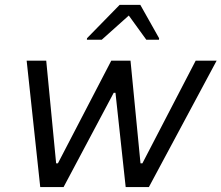

<svg xmlns="http://www.w3.org/2000/svg" viewBox="-20 -755 894 775"><path d="M142.4 0 87.6 -510H166.6L206.6 -95.6H213.7L429.1 -510H506.8L547.1 -95.6H554.7L769.8 -510H854.4L581 0H487.3L446.1 -380.5H439L236.7 0ZM330.7 -594.6 331.2 -600.7 462.9 -735.3H546.4L622.2 -600.7L621.7 -594.6H570.6L499.9 -692.3L390.7 -594.6Z"/></svg>

Font: Saira Thin
Style: Italic
Weight: 100
Italic angle: -12°
Designer: Hector Gatti with collaboration of the Omnibus-Type team
Foundry: Omnibus-Type
Version: Version 1.101